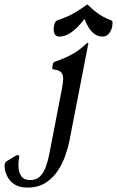

<svg xmlns="http://www.w3.org/2000/svg" viewBox="-180 -661 529 869"><path d="M134.5 -25Q128.8 4.8 116.2 41.4Q103.8 78 81.9 111.4Q60 144.8 26.2 166.4Q-7.5 188 -55.8 188Q-90.5 188 -111.9 174.9Q-133.2 161.8 -143.8 143.2Q-154.2 124.8 -157.2 108.1Q-160.2 91.5 -159.2 85.5Q-158.2 80.5 -156.2 75.6Q-154.2 70.8 -147.5 67.5L-114.2 46.8Q-103.5 40.8 -100.5 40.8Q-90.5 40.8 -93.5 52.8Q-97.5 74.5 -96.1 97.8Q-94.8 121 -82.8 137.5Q-70.8 154 -42.8 154Q-16 154 0.6 137.8Q17.2 121.5 27 95Q36.8 68.5 43 37L100.2 -259Q105 -284 105.8 -302.2Q106.5 -320.5 97.8 -332.2Q89 -344 65 -346Q54.2 -347 57 -358L60 -373Q61 -378 64.9 -380.1Q68.8 -382.2 75 -384Q112.5 -397 145 -414.5Q177.5 -432 210 -462.8Q214.8 -467 217.5 -467H218.5Q220.5 -467 220.2 -465.8ZM202.8 -575.5Q188.5 -556.8 170.6 -538.4Q152.8 -520 131.8 -507.8Q110.8 -495.5 88.8 -495.5Q71.8 -495.5 66.2 -509.9Q60.8 -524.2 64.2 -543.2Q66.2 -552 69 -558.8Q71.8 -565.5 78.5 -568.8Q102.8 -576.8 121.8 -585Q140.8 -593.2 162.4 -606.1Q184 -619 215.2 -641Q238.5 -619 255.1 -606.1Q271.8 -593.2 287.2 -585Q302.8 -576.8 323.8 -568.8Q329.5 -565.5 329.5 -558.8Q329.5 -552 328.2 -543.2Q324.8 -524.2 313.6 -509.9Q302.5 -495.5 285 -495.5Q262.8 -495.5 246.8 -507.8Q230.8 -520 220 -538.4Q209.2 -556.8 202.8 -575.5Z"/></svg>

Font: Young Serif Light
Style: Italic
Weight: 300
Italic angle: -10.979°
Designer: Bastien Sozeau
Foundry: NBR — Bastien Sozeau
Version: Version 5.001